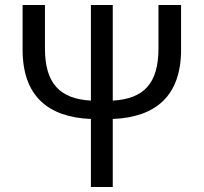

<svg xmlns="http://www.w3.org/2000/svg" viewBox="-20 -753 820 773"><path d="M618 -733V-558C618 -417 559 -355 434 -348V-733H346V-348C221 -355 161 -417 161 -558V-733H71V-553C71 -366 174 -281 346 -274V0H434V-274C606 -281 709 -366 709 -553V-733Z"/></svg>

Font: Spoqa Han Sans Neo Regular
Style: Regular
Weight: 400
Designer: [Spoqa Han Sans Neo] Dong-huui Kim  Younghwa Kang  Yujin Lee  [Noto Sans] Ryoko NISHIZUKA  (kana & ideographs); Paul D. 
Foundry: Spoqa (http://www.spoqa-han-sans.com)
Version: Version 1.000